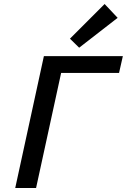

<svg xmlns="http://www.w3.org/2000/svg" viewBox="-20 -938 633 958"><path d="M375 -700 329 -745 502 -918 567 -849ZM574 -574H285L160 0H56L199 -658H593Z"/></svg>

Font: Ysabeau Infant Semibold
Style: Italic
Weight: 600
Italic angle: -12°
Designer: Christian Thalmann (Catharsis Fonts)
Version: Version 0.003